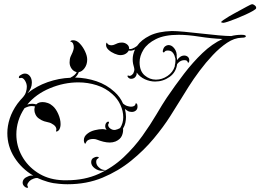

<svg xmlns="http://www.w3.org/2000/svg" viewBox="-20 -771 1242 916"><path d="M110 125Q106 125 101 122Q88 113 88 101Q88 80 115 70Q126 65 139 67Q83 34 49 -19.5Q15 -73 15 -136Q15 -170 26.5 -205.5Q38 -241 63 -276Q70 -285 77.5 -294Q85 -303 93 -311H92Q100 -319 104 -332.5Q108 -346 108 -357Q108 -373 98.5 -387.5Q89 -402 78 -399Q77 -399 76.5 -398.5Q76 -398 75 -398Q70 -398 70 -402Q70 -409 79 -413Q89 -420 99 -420Q113 -420 122.5 -408Q132 -396 132 -377Q132 -349 111 -326Q153 -360 207 -379Q261 -398 316 -400L317 -401Q339 -412 346 -427Q331 -430 321.5 -443.5Q312 -457 312 -473Q312 -490 317 -501.5Q322 -513 326 -521Q328 -526 330 -532.5Q332 -539 332 -546Q332 -555 328.5 -563Q325 -571 315 -573Q316 -575 319 -577Q322 -579 329 -579Q346 -579 361 -563Q376 -547 386 -525.5Q396 -504 396 -487Q396 -463 383.5 -446Q371 -429 356 -427Q350 -411 338 -401Q391 -400 440 -383.5Q489 -367 526 -333Q553 -309 567 -277Q580 -266 592 -264Q600 -262 605 -262Q613 -262 619 -265Q625 -268 626 -273Q626 -278 629 -278Q636 -278 636 -262Q636 -250 628 -243.5Q620 -237 609 -237Q605 -237 599.5 -238Q594 -239 589 -242Q586 -244 582.5 -246.5Q579 -249 576 -251Q581 -231 581 -213Q581 -199 578 -185Q575 -171 567 -158Q569 -141 561.5 -123.5Q554 -106 531 -96Q518 -91 504 -91Q489 -91 473 -95Q457 -99 442 -105Q435 -108 424 -108Q414 -108 405.5 -105Q397 -102 393 -96Q389 -89 387.5 -86Q386 -83 383 -89Q380 -95 380 -102Q380 -121 398 -134Q412 -145 432.5 -150Q453 -155 468 -155Q473 -155 476.5 -154.5Q480 -154 483 -153Q485 -153 486.5 -152.5Q488 -152 489 -152Q482 -159 482 -169Q482 -182 491 -189Q495 -191 496 -191Q498 -191 499.5 -188.5Q501 -186 499 -183Q496 -179 496 -175Q496 -165 506.5 -157.5Q517 -150 529 -151Q543 -154 553 -160Q568 -183 568 -212Q568 -241 554.5 -270.5Q541 -300 516 -322Q484 -351 441.5 -364.5Q399 -378 354 -378Q285 -378 218 -350Q151 -322 110 -272Q116 -274 121.5 -275Q127 -276 133 -276Q143 -276 153 -273L154 -274Q164 -284 184 -284Q195 -284 208 -279.5Q221 -275 232 -265Q247 -252 258 -227Q269 -202 269 -179Q269 -164 263 -153Q258 -146 253.5 -144.5Q249 -143 247 -144Q249 -150 249 -153Q249 -166 236 -175.5Q223 -185 212 -187Q202 -189 190.5 -192.5Q179 -196 165 -206Q155 -213 149.5 -224.5Q144 -236 144 -247Q144 -256 147 -263Q143 -264 139 -264.5Q135 -265 131 -265Q116 -265 97 -255Q77 -225 67.5 -193.5Q58 -162 58 -130Q58 -75 84.5 -27Q111 21 158 52Q205 83 266 88Q274 89 282.5 89Q291 89 299 89Q384 89 451 58.5Q518 28 569.5 -20.5Q621 -69 659.5 -123Q698 -177 726.5 -225.5Q755 -274 775 -304Q815 -363 857.5 -418.5Q900 -474 946 -518Q992 -562 1042 -585Q990 -587 932.5 -596Q875 -605 833 -605Q765 -605 724 -584.5Q683 -564 664.5 -534Q646 -504 646 -474Q646 -432 670 -411.5Q694 -391 724 -391Q753 -391 779 -408.5Q805 -426 814 -455V-457Q814 -462 816 -468Q817 -472 817 -481Q817 -485 817 -489Q817 -493 815 -497Q813 -507 808.5 -514Q804 -521 800 -524Q793 -530 780 -530Q770 -530 765 -524Q764 -521 761 -521Q754 -521 758 -534Q761 -545 768.5 -550.5Q776 -556 784 -556Q799 -556 811 -541Q825 -524 823 -499Q824 -495 824.5 -491Q825 -487 825 -484Q832 -495 840 -500Q849 -506 859 -506Q869 -506 876 -500Q883 -494 883 -483Q883 -475 879.5 -472.5Q876 -470 875 -476Q873 -484 859 -484Q856 -484 853 -483.5Q850 -483 847 -482Q835 -478 825 -465Q820 -426 789 -404Q758 -382 720 -382Q695 -382 671 -393Q647 -404 632 -425Q632 -422 632 -419Q632 -416 631 -413Q624 -395 606 -395Q597 -395 591 -402Q587 -407 588.5 -409.5Q590 -412 594 -410Q595 -409 598 -409Q607 -409 616 -421Q618 -425 620 -432Q622 -439 620 -447Q617 -456 615 -466.5Q613 -477 613 -488Q613 -511 624 -535L622 -534Q607 -527 594 -530Q590 -521 579.5 -514.5Q569 -508 554 -508Q543 -508 526.5 -515Q510 -522 498 -533Q486 -544 486 -556V-558Q486 -563 487.5 -565Q489 -567 490 -568Q492 -561 498 -558Q504 -555 511 -555Q520 -555 528 -559Q534 -562 542 -565Q550 -568 562 -568Q575 -568 586 -559.5Q597 -551 596 -537H600Q610 -537 620 -543Q624 -545 627.5 -547.5Q631 -550 634 -552Q654 -581 694.5 -601Q735 -621 800 -623Q821 -623 859 -619.5Q897 -616 940.5 -611Q984 -606 1022.5 -602.5Q1061 -599 1083 -599Q1107 -605 1132 -605Q1153 -605 1153 -598Q1153 -591 1132 -591Q1098 -590 1063.5 -567Q1029 -544 995.5 -508.5Q962 -473 932.5 -433.5Q903 -394 880 -357.5Q857 -321 843 -298Q824 -267 792 -216.5Q760 -166 713.5 -110Q667 -54 606 -4.5Q545 45 469.5 76.5Q394 108 302 108Q292 108 282.5 107.5Q273 107 262 106Q234 104 208 96.5Q182 89 158 78Q149 78 141 81Q133 84 128 87Q118 94 113 103Q108 112 112 118Q114 122 114 122Q114 125 110 125ZM468 44Q448 44 431.5 31.5Q415 19 415 3Q415 -11 424.5 -17Q434 -23 443 -23Q449 -23 451 -20.5Q453 -18 446 -14Q439 -10 439 1Q439 11 445 20Q449 26 458.5 33Q468 40 482 40H484Q486 40 479.5 42Q473 44 468 44ZM1045 -662Q1035 -663 1035 -666Q1035 -668 1046.5 -676Q1058 -684 1073 -693Q1088 -702 1096 -706Q1137 -728 1157.5 -739.5Q1178 -751 1184 -751Q1190 -750 1196.5 -744.5Q1203 -739 1202 -732Q1202 -728 1187.5 -719.5Q1173 -711 1151 -701Q1129 -691 1106.5 -682Q1084 -673 1067 -667.5Q1050 -662 1045 -662Z"/></svg>

Font: Fleur De Leah
Style: Regular
Weight: 400
Designer: Robert E. Leuschke
Foundry: Robert E. Leuschke
Version: Version 1.010; ttfautohint (v1.8.3)